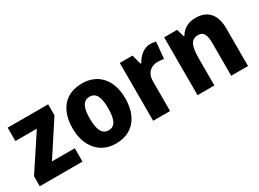

<svg xmlns="http://www.w3.org/2000/svg" viewBox="-31 -1066 2129 1581"><g transform="rotate(-30 1033.0 -275.0)"><path d="M430 0V-127H213L421 -446V-550H36V-423H240L24 -95V0Z M996 -276C996 -458 894 -560 748 -560C584 -560 496 -451 496 -276C496 -105 592 10 745 10C910 10 996 -106 996 -276ZM659 -276C659 -380 685 -434 746 -434C809 -434 833 -380 833 -276C833 -171 809 -115 747 -115C685 -115 659 -172 659 -276Z M1395 -560C1334 -560 1282 -513 1255 -460H1247L1223 -550H1102V0H1263V-276C1262 -370 1319 -402 1377 -402C1404 -402 1421 -399 1434 -396L1449 -553C1434 -557 1413 -560 1395 -560Z M1827 -560C1758 -560 1706 -531 1675 -478H1668L1647 -550H1524V0H1684V-253C1684 -371 1704 -427 1775 -427C1825 -427 1844 -388 1844 -313V0H2004V-359C2004 -495 1935 -560 1827 -560Z"/></g></svg>

Font: Noto Sans Myanmar UI SemiCondensed ExtraBold
Style: Regular
Weight: 800
Width: 4
Designer: Monotype Design Team
Foundry: Monotype Imaging Inc.
Version: Version 2.103